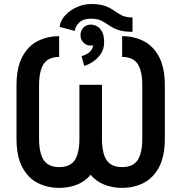

<svg xmlns="http://www.w3.org/2000/svg" viewBox="-20 -912 895 948"><path d="M634.3 -754.9Q588.4 -754.9 562 -764.6Q535.6 -774.4 517.6 -787.4Q499.5 -800.3 480 -810.1Q460.4 -819.8 428.2 -819.8Q391.1 -819.8 371.3 -800.8Q351.6 -781.7 349.1 -759.3L274.4 -779.3Q278.3 -811.5 302.7 -837.2Q327.1 -862.8 361.1 -877.4Q395 -892.1 428.2 -892.1Q473.6 -892.1 500 -882.1Q526.4 -872.1 544.4 -858.9Q562.5 -845.7 582.3 -835.7Q602.1 -825.7 634.3 -825.7ZM382.8 -635.3Q399.4 -638.7 417.5 -651.1Q435.5 -663.6 440.4 -688.5Q434.6 -687 428.2 -687Q406.2 -687 391.8 -701.9Q377.4 -716.8 377.4 -738.3Q377.4 -760.3 391.8 -775.4Q406.2 -790.5 428.2 -790.5Q442.4 -790.5 457.8 -783Q473.1 -775.4 483.6 -756.3Q494.1 -737.3 494.1 -703.1Q494.1 -668.9 476.6 -644.3Q459 -619.6 435.8 -605.2Q412.6 -590.8 395.5 -586.9ZM272 -733.4V-630.9Q218.8 -630.9 195.8 -596.4Q172.9 -562 172.9 -489.3V-228.5Q172.9 -155.8 196 -121.3Q219.2 -86.9 272.5 -86.9Q326.2 -86.9 349.1 -121.3Q372.1 -155.8 372.1 -228.5V-493.2H483.4V-228.5Q483.4 -155.8 506.3 -121.3Q529.3 -86.9 583 -86.9Q636.2 -86.9 659.4 -121.3Q682.6 -155.8 682.6 -228.5V-489.3Q682.6 -562 659.7 -596.4Q636.7 -630.9 583 -630.9V-733.4Q641.6 -733.4 689.5 -709Q737.3 -684.6 765.6 -630.9Q793.9 -577.1 793.9 -489.3V-228.5Q793.9 -140.6 765.4 -86.9Q736.8 -33.2 689 -8.8Q641.1 15.6 583 15.6Q536.6 15.6 496.3 0.2Q456.1 -15.1 427.7 -48.8Q398.9 -15.1 358.9 0.2Q318.8 15.6 272.5 15.6Q213.9 15.6 166 -8.8Q118.2 -33.2 89.8 -86.9Q61.5 -140.6 61.5 -228.5V-489.3Q61.5 -577.1 89.8 -630.9Q118.2 -684.6 166 -709Q213.9 -733.4 272 -733.4Z"/></svg>

Font: Giphurs Medium
Style: Regular
Weight: 500
Version: Version 0.920; ttfautohint (v1.8.4.7-5d5b)